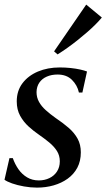

<svg xmlns="http://www.w3.org/2000/svg" viewBox="-20 -824 473 854"><path d="M346.5 -412.5H331Q324 -445 300 -468.8Q276 -492.5 236 -492.5Q209 -492.5 188 -483.2Q167 -474 155 -456.5Q143 -439 142.5 -414.5Q142.5 -390.5 153.5 -370.8Q164.5 -351 183.8 -333.8Q203 -316.5 227 -299.5Q260.5 -277 285.8 -255Q311 -233 325.2 -207Q339.5 -181 339.5 -146.5Q339.5 -107.5 324 -78.2Q308.5 -49 281 -29.2Q253.5 -9.5 218.5 0.5Q183.5 10.5 144.5 10.5Q116 10.5 86.5 5.2Q57 0 33.8 -8.2Q10.5 -16.5 0 -24.5L22 -120.5H37Q46.5 -93.5 62.2 -71Q78 -48.5 100.8 -35Q123.5 -21.5 152.5 -21.5Q178.5 -21.5 199.8 -31.8Q221 -42 233.5 -61.2Q246 -80.5 246 -106.5Q246 -132.5 233 -152.8Q220 -173 198.8 -190.5Q177.5 -208 153 -225Q129.5 -241 107 -261.5Q84.5 -282 69.5 -309.2Q54.5 -336.5 54.5 -373Q54.5 -420 80 -453.8Q105.5 -487.5 148.8 -505.8Q192 -524 246 -524Q270.5 -524 294 -521.5Q317.5 -519 336.5 -514.8Q355.5 -510.5 367 -506ZM220.5 -595.5 363.5 -803.5 433 -746Q421 -731.5 404 -714.5Q387 -697.5 366.5 -679.8Q346 -662 324 -644.5Q302 -627 279.5 -611Q257 -595 236 -582Z"/></svg>

Font: Merriweather 120pt
Style: Italic
Weight: 400
Italic angle: -7.8°
Version: Version 2.101